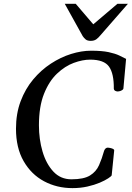

<svg xmlns="http://www.w3.org/2000/svg" viewBox="-20 -974 692 1009"><path d="M360.8 14.6Q278.8 14.6 211.4 -21.5Q144 -57.6 104 -127.4Q64 -197.3 64 -297.4Q64 -377 88.4 -441.9Q112.8 -506.8 154.3 -556.4Q195.8 -606 247.3 -639.6Q298.8 -673.3 353.5 -690.4Q408.2 -707.5 458.5 -707.5Q516.1 -707.5 551 -700Q585.9 -692.4 606.7 -682.4Q627.4 -672.4 642.6 -664.6L628.9 -513.2Q629.4 -505.9 623.3 -501.5Q617.2 -497.1 610.1 -495.1Q603 -493.2 599.1 -493.2Q592.8 -493.2 586.2 -496.3Q579.6 -499.5 578.1 -507.3Q579.1 -586.9 553 -623.8Q526.9 -660.6 453.6 -660.6Q414.1 -660.6 367.7 -643.6Q321.3 -626.5 279.5 -586.9Q237.8 -547.4 211.2 -480.7Q184.6 -414.1 184.6 -315.4Q184.6 -242.2 203.6 -177.5Q222.7 -112.8 260.5 -72.3Q298.3 -31.7 355.5 -31.7Q420.4 -31.7 452.9 -51.8Q485.4 -71.8 500.5 -106Q515.6 -140.1 527.3 -182.1Q533.7 -198.2 546.9 -198.2Q550.8 -198.2 558.8 -196.5Q566.9 -194.8 573.7 -191.7Q580.6 -188.5 580.1 -183.1L566.9 -52.7Q565.4 -47.9 548.8 -36.9Q532.2 -25.9 504.2 -13.9Q476.1 -2 439.5 6.3Q402.8 14.6 360.8 14.6ZM457 -759.3Q439.5 -759.3 430.4 -766.6Q421.4 -773.9 414.6 -784.2L320.3 -954.1H377.9L470.2 -846.2L597.2 -954.1H652.3L507.8 -788.6Q498 -776.4 486.6 -767.8Q475.1 -759.3 457 -759.3Z"/></svg>

Font: Gelasio
Style: Italic
Weight: 400
Italic angle: -8.5°
Designer: Eben Sorkin
Foundry: Eben Sorkin
Version: Version 1.008